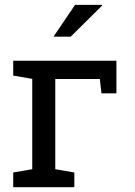

<svg xmlns="http://www.w3.org/2000/svg" viewBox="-20 -782 565 802"><path d="M35.2 0V-61.5L114.7 -75.2V-452.6L35.2 -466.3V-528.3H466.3V-392.1H403.8L397 -452.1H210.9V-75.2L290.5 -61.5V0ZM203.6 -628.9 293.5 -761.7H405.8L406.7 -758.8L275.4 -628.9H208Z"/></svg>

Font: Roboto Slab LO
Style: Regular
Weight: 400
Designer: Google
Version: Version 2.000